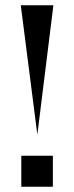

<svg xmlns="http://www.w3.org/2000/svg" viewBox="-20 -710 282 730"><path d="M61 -118H181V0H61ZM59 -690H183L122 -198Z"/></svg>

Font: Tschichold
Style: Bold
Weight: 700
Designer: Peter Wiegel
Foundry: Peter Wiegel
Version: Version 1.000; ttfautohint (v1.3)